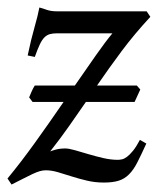

<svg xmlns="http://www.w3.org/2000/svg" viewBox="-22 -477 421 512"><path d="M336.9 -205.1H207Q185.1 -173.3 162.1 -140.6Q139.2 -107.9 111.8 -73.2Q113.3 -74.2 125 -77.6Q136.7 -81.1 151.9 -81.1Q161.6 -81.1 178 -76.4Q194.3 -71.8 213.9 -65.9Q233.4 -60.1 253.7 -55.4Q273.9 -50.8 292 -50.8Q296.4 -50.8 302.7 -52Q309.1 -53.2 316.4 -58.6Q323.7 -64 332.5 -74.7Q341.3 -85.4 351.1 -104L368.2 -94.2Q354.5 -64 344.2 -43.9Q334 -23.9 322 -12Q310.1 0 294.4 4.9Q278.8 9.8 254.9 9.8Q231 9.8 209.5 4.6Q188 -0.5 168.9 -6.6Q149.9 -12.7 132.6 -17.8Q115.2 -22.9 100.1 -22.9Q92.3 -22.9 84 -20.5Q75.7 -18.1 65.2 -13.2Q54.7 -8.3 41 -1.2Q27.3 5.9 8.8 15.1L-2 -1Q33.2 -43.5 71.8 -97.2Q110.4 -150.9 147.5 -205.1H64.9L55.7 -217.3Q58.6 -224.6 62.5 -233.4Q66.4 -242.2 70.8 -249H177.7Q208.5 -293.5 234.1 -330.1Q259.8 -366.7 277.8 -388.2H130.9Q119.1 -388.2 111.1 -386Q103 -383.8 96.4 -377.2Q89.8 -370.6 84 -358.2Q78.1 -345.7 70.8 -325.2L51.8 -329.1Q61 -373 70.1 -404.5Q79.1 -436 83 -457Q92.3 -454.6 103 -450.7Q113.8 -446.8 130.9 -446.8H369.1L378.9 -432.1Q336.4 -386.2 302.7 -341.1Q269 -295.9 236.8 -249H342.8L352.1 -238.3Z"/></svg>

Font: Gentium Plus
Style: Italic
Weight: 400
Italic angle: -8°
Designer: J. Victor Gaultney, Annie Olsen, Iska Routamaa
Foundry: SIL International
Version: Version 1.510